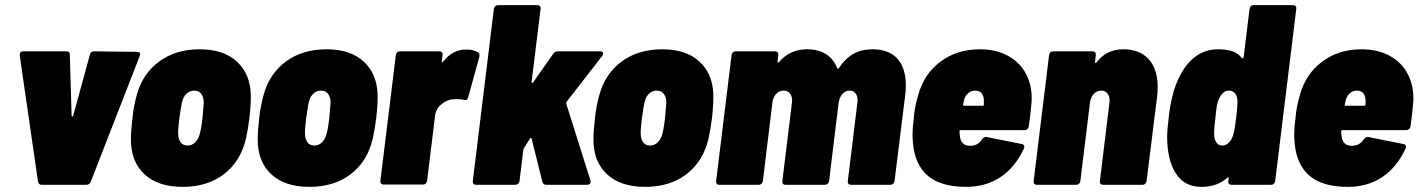

<svg xmlns="http://www.w3.org/2000/svg" viewBox="-20 -720 5526 748"><path d="M128 -13 57 -503V-507Q57 -520 71 -520H238Q253 -520 252 -506L259 -269Q260 -266 262 -266Q264 -266 265 -269L330 -506Q333 -520 347 -520L515 -518Q522 -518 524.5 -513.5Q527 -509 524 -501L334 -13Q329 0 316 0H143Q130 0 128 -13Z M490 -176Q490 -209 496 -261Q501 -308 513 -350Q535 -432 599.5 -480Q664 -528 758 -528Q851 -528 903 -480Q955 -432 957 -351Q958 -319 952 -262Q947 -220 938 -179Q917 -91 852.5 -41.5Q788 8 691 8Q596 8 543 -41Q490 -90 490 -176ZM759 -201Q763 -216 765.5 -235Q768 -254 769 -261Q773 -304 774 -322Q773 -343 763.5 -355Q754 -367 737 -367Q719 -367 706.5 -355Q694 -343 689 -322Q686 -310 679 -261Q678 -253 676 -234.5Q674 -216 674 -201Q674 -179 683.5 -166Q693 -153 711 -153Q728 -153 741 -166Q754 -179 759 -201Z M984 -176Q984 -209 990 -261Q995 -308 1007 -350Q1029 -432 1093.5 -480Q1158 -528 1252 -528Q1345 -528 1397 -480Q1449 -432 1451 -351Q1452 -319 1446 -262Q1441 -220 1432 -179Q1411 -91 1346.5 -41.5Q1282 8 1185 8Q1090 8 1037 -41Q984 -90 984 -176ZM1253 -201Q1257 -216 1259.5 -235Q1262 -254 1263 -261Q1267 -304 1268 -322Q1267 -343 1257.5 -355Q1248 -367 1231 -367Q1213 -367 1200.5 -355Q1188 -343 1183 -322Q1180 -310 1173 -261Q1172 -253 1170 -234.5Q1168 -216 1168 -201Q1168 -179 1177.5 -166Q1187 -153 1205 -153Q1222 -153 1235 -166Q1248 -179 1253 -201Z M1842 -516Q1848 -512 1848 -505Q1848 -500 1847 -497L1804 -341Q1802 -333 1797.5 -331Q1793 -329 1786 -331Q1776 -334 1759 -334Q1741 -334 1728 -330Q1708 -323 1693 -307.5Q1678 -292 1675 -270L1644 -16Q1643 -9 1638.5 -5Q1634 -1 1628 -1H1474Q1468 -1 1464.5 -5Q1461 -9 1462 -16L1522 -505Q1523 -512 1527 -516Q1531 -520 1538 -520H1691Q1698 -520 1701.5 -516Q1705 -512 1704 -505L1701 -481Q1701 -477 1702.5 -476.5Q1704 -476 1706 -479Q1742 -527 1797 -527Q1826 -527 1842 -516Z M1822 -15 1904 -685Q1905 -692 1909.5 -696Q1914 -700 1920 -700H2074Q2080 -700 2083.5 -696Q2087 -692 2086 -685L2051 -401Q2051 -397 2053 -396.5Q2055 -396 2057 -399L2135 -510Q2141 -520 2153 -520H2318Q2330 -520 2330 -512Q2330 -507 2326 -502L2187 -323Q2186 -321 2186 -316L2280 -18Q2281 -16 2281 -12Q2281 0 2267 0H2108Q2096 0 2093 -12L2051 -180Q2051 -183 2049 -183Q2047 -183 2045 -181L2022 -144Q2021 -143 2020 -141.5Q2019 -140 2019 -138L2004 -15Q2003 -8 1998.5 -4Q1994 0 1988 0H1834Q1828 0 1824.5 -4Q1821 -8 1822 -15Z M2292 -176Q2292 -209 2298 -261Q2303 -308 2315 -350Q2337 -432 2401.5 -480Q2466 -528 2560 -528Q2653 -528 2705 -480Q2757 -432 2759 -351Q2760 -319 2754 -262Q2749 -220 2740 -179Q2719 -91 2654.5 -41.5Q2590 8 2493 8Q2398 8 2345 -41Q2292 -90 2292 -176ZM2561 -201Q2565 -216 2567.5 -235Q2570 -254 2571 -261Q2575 -304 2576 -322Q2575 -343 2565.5 -355Q2556 -367 2539 -367Q2521 -367 2508.5 -355Q2496 -343 2491 -322Q2488 -310 2481 -261Q2480 -253 2478 -234.5Q2476 -216 2476 -201Q2476 -179 2485.5 -166Q2495 -153 2513 -153Q2530 -153 2543 -166Q2556 -179 2561 -201Z M3509 -386Q3509 -366 3506 -345L3465 -15Q3464 -8 3459.5 -4Q3455 0 3449 0H3295Q3289 0 3285.5 -4Q3282 -8 3283 -15L3320 -318Q3321 -322 3321 -329Q3321 -347 3312.5 -357Q3304 -367 3290 -367Q3273 -367 3261.5 -353.5Q3250 -340 3247 -318L3210 -15Q3209 -8 3204.5 -4Q3200 0 3194 0H3040Q3034 0 3030.5 -4Q3027 -8 3028 -15L3065 -318L3066 -328Q3066 -346 3057 -356.5Q3048 -367 3033 -367Q3019 -367 3008 -358Q2997 -349 2992 -333L2990 -327L2952 -15Q2951 -8 2946.5 -4Q2942 0 2936 0H2782Q2776 0 2772.5 -4Q2769 -8 2770 -15L2830 -505Q2831 -512 2835 -516Q2839 -520 2846 -520H2999Q3006 -520 3009.5 -516Q3013 -512 3012 -505L3009 -480Q3009 -474 3015 -478Q3057 -528 3124 -528Q3212 -528 3242 -454Q3244 -449 3250 -457Q3296 -528 3378 -528Q3443 -528 3476 -491.5Q3509 -455 3509 -386Z M3988 -228Q3987 -221 3982.5 -217Q3978 -213 3972 -213H3723Q3718 -213 3718 -208Q3718 -200 3720 -186Q3726 -152 3759 -152Q3790 -152 3805 -176Q3814 -189 3825 -186L3960 -159Q3967 -158 3969.5 -153Q3972 -148 3969 -141Q3934 -67 3877 -29.5Q3820 8 3744 8Q3646 8 3595.5 -34.5Q3545 -77 3537 -160Q3535 -182 3535 -195Q3535 -222 3540 -260Q3543 -302 3557 -349Q3579 -431 3643.5 -479.5Q3708 -528 3797 -528Q3861 -528 3908 -502Q3955 -476 3978.5 -429.5Q4002 -383 3999 -324Q3993 -258 3988 -228ZM3736 -331 3732 -313Q3731 -308 3735 -308H3809Q3813 -308 3813 -313V-331Q3812 -348 3803.5 -357.5Q3795 -367 3779 -367Q3764 -367 3752.5 -357.5Q3741 -348 3736 -331Z M4490 -382Q4490 -358 4488 -345L4447 -15Q4446 -8 4441.5 -4Q4437 0 4431 0H4277Q4271 0 4267.5 -4Q4264 -8 4265 -15L4302 -318L4303 -328Q4303 -346 4294 -356.5Q4285 -367 4271 -367Q4253 -367 4241 -354Q4229 -341 4226 -318L4189 -15Q4188 -8 4183.5 -4Q4179 0 4173 0H4019Q4013 0 4009.5 -4Q4006 -8 4007 -15L4067 -505Q4068 -512 4072 -516Q4076 -520 4083 -520H4236Q4243 -520 4246.5 -516Q4250 -512 4249 -505L4246 -478Q4245 -475 4247.5 -475Q4250 -475 4253 -478Q4291 -528 4356 -528Q4420 -528 4455 -489.5Q4490 -451 4490 -382Z M4864 -700H5017Q5024 -700 5027.5 -696Q5031 -692 5030 -685L4948 -15Q4947 -8 4942.5 -4Q4938 0 4931 0H4778Q4771 0 4767.5 -4Q4764 -8 4765 -15L4767 -25Q4767 -28 4765 -29Q4763 -30 4761 -27Q4722 8 4660 8Q4594 8 4560.5 -45Q4527 -98 4527 -187Q4527 -212 4534 -271Q4538 -302 4542 -321Q4546 -340 4553 -366Q4577 -443 4620.5 -485.5Q4664 -528 4726 -528Q4756 -528 4779 -521Q4802 -514 4818 -494Q4820 -492 4822 -493Q4824 -494 4825 -497L4848 -685Q4849 -692 4853 -696Q4857 -700 4864 -700ZM4791 -225 4796 -262Q4797 -271 4799 -290.5Q4801 -310 4801 -325Q4801 -344 4792 -355.5Q4783 -367 4768 -367Q4739 -367 4724 -322Q4721 -312 4719.5 -299Q4718 -286 4717 -281Q4717 -275 4715 -261Q4714 -253 4712 -233.5Q4710 -214 4710 -198Q4710 -178 4718.5 -165.5Q4727 -153 4742 -153Q4757 -153 4769 -166Q4781 -179 4786 -201Q4790 -217 4791 -225Z M5475 -228Q5474 -221 5469.5 -217Q5465 -213 5459 -213H5210Q5205 -213 5205 -208Q5205 -200 5207 -186Q5213 -152 5246 -152Q5277 -152 5292 -176Q5301 -189 5312 -186L5447 -159Q5454 -158 5456.5 -153Q5459 -148 5456 -141Q5421 -67 5364 -29.5Q5307 8 5231 8Q5133 8 5082.5 -34.5Q5032 -77 5024 -160Q5022 -182 5022 -195Q5022 -222 5027 -260Q5030 -302 5044 -349Q5066 -431 5130.5 -479.5Q5195 -528 5284 -528Q5348 -528 5395 -502Q5442 -476 5465.5 -429.5Q5489 -383 5486 -324Q5480 -258 5475 -228ZM5223 -331 5219 -313Q5218 -308 5222 -308H5296Q5300 -308 5300 -313V-331Q5299 -348 5290.5 -357.5Q5282 -367 5266 -367Q5251 -367 5239.5 -357.5Q5228 -348 5223 -331Z"/></svg>

Font: Barlow Semi Condensed Black
Style: Italic
Weight: 900
Width: 4
Italic angle: -7°
Designer: Jeremy Tribby
Foundry: Tribby Type
Version: Version 1.408